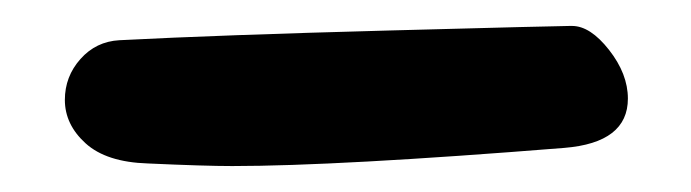

<svg xmlns="http://www.w3.org/2000/svg" viewBox="-20 -101 533 148"><path d="M72 -70Q149 -74 280 -77.5Q411 -81 419 -81H421Q435 -81 449.5 -62.5Q464 -44 464 -25Q464 9 415 13Q240 27 159 27Q138 27 94 25Q62 24 46 9.5Q30 -5 30 -24Q30 -42 42 -55.5Q54 -69 72 -70Z"/></svg>

Font: KleponIjo
Style: Ijo
Weight: 400
Designer: Aprian Dwi Nur Sembada & Aurellia CItra
Version: Version 001.000